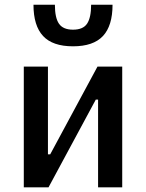

<svg xmlns="http://www.w3.org/2000/svg" viewBox="-20 -803 626 823"><path d="M150.4 0V-141.6H195.3L397.9 -517.6H432.1V-376H390.6L188 0ZM82 0V-517.6H185.5V0ZM400.4 0V-517.6H503.9V0ZM293 -604.5Q205.6 -604.5 164.6 -648.7Q123.5 -692.9 123.5 -782.7H215.3Q215.3 -726.6 232.9 -701.2Q250.5 -675.8 293 -675.8Q336.4 -675.8 353.5 -701.9Q370.6 -728 370.6 -782.7H462.4Q462.4 -692.4 421.1 -648.4Q379.9 -604.5 293 -604.5Z"/></svg>

Font: Cascadia Code PL
Style: Regular
Weight: 400
Monospace: yes
Designer: Aaron Bell
Foundry: Saja Typeworks
Version: Version 2102.003